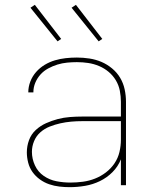

<svg xmlns="http://www.w3.org/2000/svg" viewBox="-20 -766 640 794"><path d="M268 8Q247 8 225.5 5.5Q204 3 183.5 -4Q163 -11 145 -24Q127 -37 114.5 -54.5Q102 -72 96.5 -93.5Q91 -115 91 -136Q91 -162 100 -186.5Q109 -211 128 -228.5Q147 -246 170.5 -256.5Q194 -267 218.5 -273.5Q243 -280 269 -282Q295 -284 320 -284H480V-345Q480 -368 475.5 -391Q471 -414 459 -434Q447 -454 429 -469Q411 -484 389.5 -493Q368 -502 345 -505.5Q322 -509 298 -509Q278 -509 257.5 -507Q237 -505 217.5 -499Q198 -493 179.5 -483Q161 -473 147.5 -458Q134 -443 126 -424Q118 -405 118 -384H97Q97 -407 105.5 -429Q114 -451 129.5 -468.5Q145 -486 165 -498Q185 -510 207 -516.5Q229 -523 252 -525.5Q275 -528 298 -528Q324 -528 350 -524Q376 -520 399.5 -510Q423 -500 443.5 -483Q464 -466 477 -444Q490 -422 495.5 -396.5Q501 -371 501 -345V0H480V-107Q468 -77 445 -54Q422 -31 393 -17Q364 -3 332 2.5Q300 8 268 8ZM271 -11Q297 -11 323 -14.5Q349 -18 373 -27.5Q397 -37 418 -53Q439 -69 453.5 -90.5Q468 -112 474 -137.5Q480 -163 480 -189V-265H320Q297 -265 274.5 -263Q252 -261 229.5 -256Q207 -251 185.5 -242.5Q164 -234 147 -219Q130 -204 121 -182.5Q112 -161 112 -138Q112 -109 124.5 -82Q137 -55 161 -38.5Q185 -22 213.5 -16.5Q242 -11 271 -11ZM388 -595 276 -734 294 -746 403 -605ZM218 -595 106 -734 124 -746 233 -605Z"/></svg>

Font: Zed Sans Thin Extended
Style: Regular
Weight: 100
Width: 7
Designer: Belleve Invis
Foundry: Belleve Invis
Version: Version 1.0.0; ttfautohint (v1.8.4)